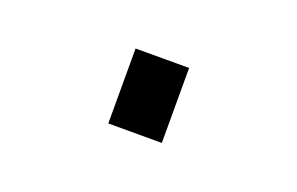

<svg xmlns="http://www.w3.org/2000/svg" viewBox="-36 -18 522 337"><g transform="rotate(20 225.0 150.0)"><path d="M175 220V80H275V220Z"/></g></svg>

Font: Iosevka Etoile Heavy
Style: Regular
Weight: 900
Designer: Belleve Invis
Foundry: Belleve Invis
Version: Version 22.1.2; ttfautohint (v1.8.4)